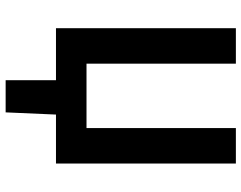

<svg xmlns="http://www.w3.org/2000/svg" viewBox="-110 -584 877 698"><g transform="rotate(90 329.0 -235.5)"><path d="M272 0V183H389L397 0H575V-654H446V-111H212V-654H83V0Z"/></g></svg>

Font: Source Sans Pro SemBd
Style: Regular
Weight: 700
Designer: Paul D. Hunt
Foundry: Adobe Systems Incorporated
Version: Version 2.020;PS 2.0;hotconv 1.0.86;makeotf.lib2.5.63406